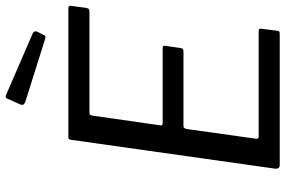

<svg xmlns="http://www.w3.org/2000/svg" viewBox="-184 -818 1002 674"><g transform="rotate(-90 317.0 -481.0)"><path d="M163 -731Q164 -738 166 -740Q168 -742 174 -742H626Q636 -742 633 -729L626 -679Q625 -673 622.5 -670.5Q620 -668 612 -668H260Q254 -668 251.5 -666Q249 -664 248 -657L214 -419Q213 -415 215 -413Q217 -411 222 -411H486Q491 -411 492.5 -408.5Q494 -406 493 -400L485 -346Q484 -338 474 -338H212Q203 -338 201 -326L167 -83Q166 -74 174 -74H543Q550 -74 552 -72Q554 -70 553 -63L546 -9Q545 -3 543 -1.5Q541 0 535 0H75Q60 0 62 -17L163 -731ZM308 -957Q310 -961 313 -962Q316 -963 320 -961L537 -867Q541 -865 543 -861.5Q545 -858 543 -852L531 -828Q529 -823 526 -822.5Q523 -822 516 -824L297 -893Q289 -896 287 -900Q285 -904 287 -910Z"/></g></svg>

Font: Libre Franklin
Style: Italic
Weight: 400
Italic angle: -8°
Designer: Pablo Impallari, Rodrigo Fuenzalida, Nhung Nguyen
Foundry: Impallari Type
Version: Version 3.000